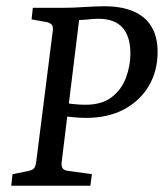

<svg xmlns="http://www.w3.org/2000/svg" viewBox="-20 -594 524 614"><path d="M177 -74Q176 -64 179.5 -57Q183 -50 195 -48L274 -37L269 0H16L20 -37L70 -47Q84 -50 89 -56Q94 -62 96 -78L149 -497Q150 -510 145.5 -515Q141 -520 131 -523L81 -532L85 -569H181Q211 -569 249 -571.5Q287 -574 314 -574Q368 -574 406 -558Q444 -542 464 -509.5Q484 -477 484 -428Q484 -367 456 -319.5Q428 -272 377 -244.5Q326 -217 255 -217Q233 -217 211.5 -219.5Q190 -222 177 -223L181 -265Q197 -263 217 -261Q237 -259 253 -259Q306 -259 337.5 -283.5Q369 -308 383 -346Q397 -384 397 -422Q397 -534 295 -534Q281 -534 263 -532Q245 -530 233 -530Z"/></svg>

Font: Yrsa
Style: Italic
Weight: 400
Italic angle: -7.10001°
Designer: Anna Giedrys (Yrsa+Rasa design), David Brezina (Yrsa art-direction, Rasa art-direction, design)
Foundry: Rosetta Type Foundry
Version: Version 2.004